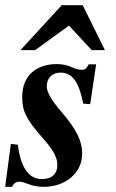

<svg xmlns="http://www.w3.org/2000/svg" viewBox="-39 -710 448 743"><path d="M333 -461H304C295 -444 291 -440 276 -440C266 -440 256 -442 239 -450C222 -458 201 -462 181 -462C100 -462 47 -416 47 -336C47 -282 59 -252 127 -175C167 -130 183 -101 183 -71C183 -39 163 -17 123 -17C72 -17 41 -62 30 -150L3 -153L-19 13H8C14 -1 24 -7 37 -7C44 -7 54 -4 67 1C89 10 110 13 131 13C213 13 279 -40 279 -115C279 -163 259 -207 199 -277C160 -322 142 -353 142 -376C142 -408 163 -429 195 -429C241 -429 267 -392 283 -309L310 -307ZM316 -516H367L281 -690H200L40 -516H97L228 -611Z"/></svg>

Font: XITS
Style: Bold Italic
Weight: 700
Italic angle: -16.33°
Designer: MicroPress Inc., with final additions and corrections provided by Coen Hoffman, Elsevier (retired)
Version: Version 1.105